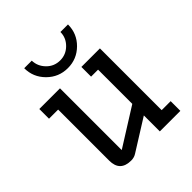

<svg xmlns="http://www.w3.org/2000/svg" viewBox="-192 -824 952 952"><g transform="rotate(-45 284.0 -347.5)"><path d="M104 -433H40V-501H185V-68L384 -193V-433H335V-501H465V-68H528V0H384V-112L218 -8Q202 2 182 2Q104 2 104 -75ZM384 -697H437Q437 -633 392 -588.5Q347 -544 284 -544Q220 -544 175 -589Q130 -634 130 -697H183Q184 -657 213 -627.5Q242 -598 284 -598Q325 -598 354.5 -627.5Q384 -657 384 -697Z"/></g></svg>

Font: Kelly Slab
Style: Regular
Weight: 400
Designer: Denis Masharov
Foundry: Denis Masharov
Version: Version 1.001